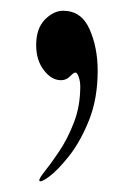

<svg xmlns="http://www.w3.org/2000/svg" viewBox="-20 -140 245 355"><path d="M52.7 193.8Q51.8 190.4 63 176.5Q74.2 162.6 89.6 139.6Q105 116.7 116.7 86.4Q128.4 56.2 128.4 20Q128.4 10.3 125.5 2.2Q122.6 -5.9 119.6 -5.9Q116.2 -5.9 109.4 1.2Q102.5 8.3 92.8 8.3Q75.2 8.3 61 -10.3Q46.9 -28.8 46.9 -56.6Q46.9 -87.4 63 -103.8Q79.1 -120.1 96.7 -120.1Q130.4 -120.1 145.5 -86.2Q160.6 -52.2 160.6 -9.3Q160.6 42 144.8 81.8Q128.9 121.6 107.9 148.2Q86.9 174.8 70.6 186.8Q54.2 198.7 52.7 193.8Z"/></svg>

Font: Dai Banna SIL
Style: Regular
Weight: 400
Designer: Victor Gaultney
Foundry: SIL International
Version: Version 4.000